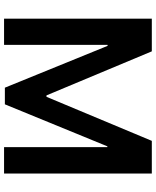

<svg xmlns="http://www.w3.org/2000/svg" viewBox="69 -837 768 946"><g transform="rotate(90 453.0 -364.0)"><path d="M72 -728V0H201V-510H206L412 -4H494L701 -509H705V0H835V-728H674L457 -209H450L233 -728Z"/></g></svg>

Font: Wafeq Semi Bold
Style: Regular
Weight: 600
Designer: Rasmus Andersson & Azza Alameddine
Foundry: Google & TypeTogether
Version: Version 3.000;January 28, 2025;FontCreator 15.0.0.3014 64-bi